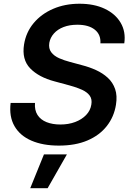

<svg xmlns="http://www.w3.org/2000/svg" viewBox="-20 -757 690 1013"><path d="M290.5 11.2Q206.5 11.2 146 -14.9Q85.4 -41 56.4 -91.6Q27.3 -142.1 36.1 -213.9H164.6Q161.6 -175.8 178 -150.4Q194.3 -125 225.8 -112.5Q257.3 -100.1 298.3 -100.1Q341.8 -100.1 376.7 -113.3Q411.6 -126.5 434.3 -150.1Q457 -173.8 461.9 -205.1Q466.8 -233.4 453.6 -252Q440.4 -270.5 413.1 -283.2Q385.7 -295.9 347.2 -306.2L268.1 -327.6Q184.6 -349.6 139.4 -396.2Q94.2 -442.9 106.9 -522.5Q117.2 -586.9 157.7 -635.3Q198.2 -683.6 260.5 -710.4Q322.8 -737.3 399.4 -737.3Q476.6 -737.3 532.7 -710.7Q588.9 -684.1 616.7 -636.7Q644.5 -589.4 635.7 -528.3H509.8Q512.7 -574.7 480 -600.6Q447.3 -626.5 388.2 -626.5Q346.7 -626.5 315.2 -614.3Q283.7 -602.1 264.4 -580.3Q245.1 -558.6 240.2 -531.2Q235.4 -501 250.5 -481.2Q265.6 -461.4 292.5 -449.7Q319.3 -438 347.7 -430.7L412.6 -413.1Q451.2 -403.3 486.6 -387.2Q522 -371.1 548.6 -346.7Q575.2 -322.3 587.4 -287.1Q599.6 -252 591.8 -204.1Q581.5 -140.1 543.2 -91.6Q504.9 -43 441.4 -15.9Q377.9 11.2 290.5 11.2ZM139.6 235.8 211.9 57.6H333L231.4 235.8Z"/></svg>

Font: Inter SemiBold
Style: Italic
Weight: 600
Italic angle: -9.3988°
Designer: Rasmus Andersson
Foundry: rsms
Version: Version 4.001;git-66647c0bb